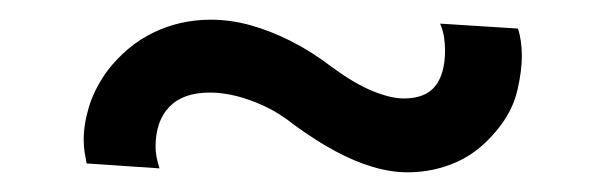

<svg xmlns="http://www.w3.org/2000/svg" viewBox="-20 -347 615 195"><path d="M142 -176Q140 -182 139 -187.5Q138 -193 138 -198Q138 -224 152 -238.5Q166 -253 193 -253Q206 -253 220 -249.5Q234 -246 249 -239Q264 -232 279 -220Q301 -204 320.5 -193.5Q340 -183 358.5 -177.5Q377 -172 394 -172Q421 -172 445 -183Q469 -194 488 -219Q501 -236 505.5 -255.5Q510 -275 510 -290Q510 -298 509 -305Q508 -312 506 -318L427 -323Q430 -316 431 -309Q432 -302 432 -296Q432 -272 422 -259.5Q412 -247 390 -247Q377 -247 358.5 -254.5Q340 -262 317 -279Q296 -295 275 -305.5Q254 -316 234 -321.5Q214 -327 194 -327Q163 -327 136 -314Q109 -301 89 -275Q76 -257 70.5 -239Q65 -221 65 -205Q65 -198 66 -192Q67 -186 68 -181Z"/></svg>

Font: Jost* Book
Style: Regular
Weight: 400
Version: Version 3.000